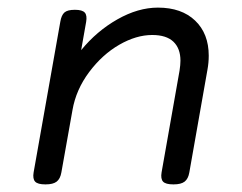

<svg xmlns="http://www.w3.org/2000/svg" viewBox="-20 -482 640 507"><path d="M194.3 -349.6 207.5 -424.3Q210.4 -441.4 203.9 -448.7Q197.3 -456.1 178.2 -456.1H177.2Q158.2 -456.1 150.1 -449Q142.1 -441.9 139.2 -424.3L68.8 -26.9Q65.9 -9.8 72.8 -2.4Q79.6 4.9 99.6 4.9H100.6Q120.1 4.9 129.6 -2.4Q139.2 -9.8 142.1 -26.9L171.4 -191.4Q180.7 -245.1 215.3 -291.5Q250 -337.9 294.9 -363.8Q339.8 -389.6 381.8 -389.6Q419.4 -389.6 438 -371.8Q456.5 -354 456.5 -321.8Q456.5 -311 454.1 -295.4L406.7 -26.9Q403.8 -9.8 410.6 -2.4Q417.5 4.9 437.5 4.9H438.5Q458 4.9 467.5 -2.4Q477.1 -9.8 480 -26.9L527.8 -297.9Q531.2 -316.4 531.2 -335Q531.2 -393.1 495.4 -427.5Q459.5 -461.9 397 -461.9Q344.7 -461.9 290 -430.9Q235.4 -399.9 194.3 -349.6Z"/></svg>

Font: Courier Prime Sans
Style: Regular
Weight: 300
Italic angle: -10°
Designer: Alan Dague-Greene
Foundry: Quote-Unquote Apps
Version: Version 3.23